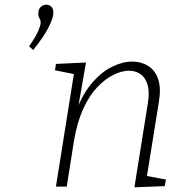

<svg xmlns="http://www.w3.org/2000/svg" viewBox="-20 -794 785 817"><path d="M143 -737Q143 -755 153.5 -764.5Q164 -774 178 -774Q189 -774 198 -766Q207 -758 207 -740Q207 -723 195.5 -696.5Q184 -670 164.5 -640Q145 -610 121 -581L104 -597Q133 -639 143 -663Q153 -687 153 -697Q153 -708 148 -716Q143 -724 143 -737ZM552 3 609 -354Q617 -402 608 -433Q599 -464 578 -478.5Q557 -493 529 -493Q498 -493 462.5 -475.5Q427 -458 393 -422Q359 -386 333.5 -329.5Q308 -273 295 -196L264 0H218L298 -502L313 -475L214 -495L218 -522L346 -528L309 -317L296 -299Q325 -385 367.5 -436Q410 -487 456 -509.5Q502 -532 542 -532Q581 -532 610.5 -513.5Q640 -495 653 -457Q666 -419 656 -360L603 -31L584 -49L686 -30L681 -2Z"/></svg>

Font: Bitter Thin Light
Style: Italic
Weight: 300
Italic angle: -9°
Version: Version 2.002